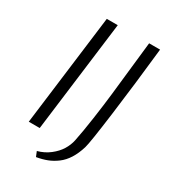

<svg xmlns="http://www.w3.org/2000/svg" viewBox="-216 -855 996 1120"><g transform="rotate(30 282.0 -294.5)"><path d="M359.4 -41.5Q373 -107.4 387.2 -206.1Q401.4 -304.7 409.9 -380.9Q418.5 -457 431.6 -578.4Q444.8 -699.7 450.2 -747.1H523.9Q497.6 -500 469.5 -285.6Q441.4 -71.3 430.7 -36.6Q416 12.2 393.6 47.6Q371.1 83 341.8 104.7Q312.5 126.5 281.2 138.7Q250 150.9 210.4 157.7L196.8 124.5Q242.2 112.3 277.6 84.7Q313 57.1 332.5 25.1Q352.1 -6.8 359.4 -41.5ZM70.8 0 165 -747.1H238.8L144.5 0Z"/></g></svg>

Font: HaufeMerriweatherSansLt
Style: Italic
Weight: 300
Designer: Eben Sorkin ( eben@eyebytes.com )
Foundry: Eben Sorkin
Version: Version 1.56